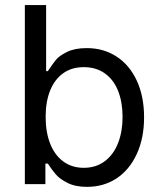

<svg xmlns="http://www.w3.org/2000/svg" viewBox="-20 -727 631 758"><path d="M78.1 -707H162.1V-446.3H168.9Q188.5 -475.6 201.2 -491.2Q213.9 -506.8 244.6 -522Q275.4 -537.1 322.3 -537.1Q388.7 -537.1 439.9 -503.9Q491.2 -470.7 520 -408.7Q548.8 -346.7 548.8 -263.7Q548.8 -181.6 520 -119.1Q491.2 -56.6 440.4 -22.9Q389.6 10.7 323.2 10.7Q277.3 10.7 246.6 -4.9Q215.8 -20.5 200.7 -38.1Q185.5 -55.7 168.9 -81.1H159.2V0H78.1ZM310.5 -64.5Q359.4 -64.5 394 -90.8Q428.7 -117.2 446.3 -162.6Q463.9 -208 463.9 -265.6Q463.9 -322.3 446.8 -366.7Q429.7 -411.1 395 -436.5Q360.4 -461.9 310.5 -461.9Q262.7 -461.9 229 -437.5Q195.3 -413.1 177.7 -369.1Q160.2 -325.2 160.2 -265.6Q160.2 -206.1 177.7 -160.6Q195.3 -115.2 229.5 -89.8Q263.7 -64.5 310.5 -64.5Z"/></svg>

Font: WEMIX Pretendard Variable
Style: Regular
Weight: 400
Designer: Base glyphs from Inter by Rasmus Andersson; Hangeul glyphs from Noto Sans CJK(Source Han Sans) by Jang Soo-young and Kan
Foundry: Kil Hyung-jin
Version: Version 1.000;Glyphs 3.2 (3208)